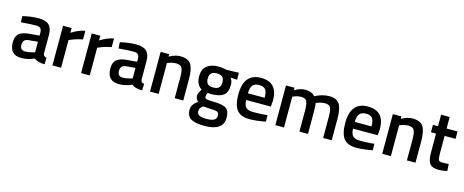

<svg xmlns="http://www.w3.org/2000/svg" viewBox="-43 -1375 5651 2336"><g transform="rotate(15 2782.5 -206.5)"><path d="M436 -346V-118Q437 -96 447.5 -85.5Q458 -75 480 -72L477 11Q391 11 344 -26Q264 11 183 11Q34 11 34 -148Q34 -224 74.5 -258Q115 -292 199 -299L328 -310V-346Q328 -386 310.5 -402Q293 -418 259 -418Q195 -418 99 -410L67 -408L63 -485Q172 -511 263.5 -511Q355 -511 395.5 -471.5Q436 -432 436 -346ZM212 -222Q143 -216 143 -147Q143 -78 204 -78Q254 -78 310 -94L328 -100V-233Z M573 0V-500H681V-440Q766 -495 851 -511V-402Q765 -385 704 -358L682 -349V0Z M934 0V-500H1042V-440Q1127 -495 1212 -511V-402Q1126 -385 1065 -358L1043 -349V0Z M1665 -346V-118Q1666 -96 1676.5 -85.5Q1687 -75 1709 -72L1706 11Q1620 11 1573 -26Q1493 11 1412 11Q1263 11 1263 -148Q1263 -224 1303.5 -258Q1344 -292 1428 -299L1557 -310V-346Q1557 -386 1539.5 -402Q1522 -418 1488 -418Q1424 -418 1328 -410L1296 -408L1292 -485Q1401 -511 1492.5 -511Q1584 -511 1624.5 -471.5Q1665 -432 1665 -346ZM1441 -222Q1372 -216 1372 -147Q1372 -78 1433 -78Q1483 -78 1539 -94L1557 -100V-233Z M1911 0H1802V-500H1910V-469Q1983 -511 2048 -511Q2148 -511 2184.5 -454.5Q2221 -398 2221 -268V0H2113V-265Q2113 -346 2095.5 -380Q2078 -414 2024 -414Q1973 -414 1926 -394L1911 -388Z M2785 68Q2785 232 2548 232Q2434 232 2379 201Q2324 170 2324 88Q2324 51 2342 24.5Q2360 -2 2400 -33Q2367 -55 2367 -106Q2367 -126 2394 -171L2403 -186Q2331 -229 2331 -336Q2331 -426 2385 -468Q2439 -510 2531 -510Q2575 -510 2618 -500L2633 -497L2788 -501V-413L2705 -418Q2732 -383 2732 -336Q2732 -238 2682.5 -200.5Q2633 -163 2528 -163Q2502 -163 2484 -167Q2470 -133 2470 -114.5Q2470 -96 2488.5 -89Q2507 -82 2578 -81Q2697 -80 2741 -49Q2785 -18 2785 68ZM2431 78Q2431 113 2459 128Q2487 143 2555 143Q2676 143 2676 74Q2676 35 2654.5 24.5Q2633 14 2569 13L2471 7Q2449 25 2440 40.5Q2431 56 2431 78ZM2531 -425Q2439 -425 2439 -336Q2439 -290 2461 -268.5Q2483 -247 2532 -247Q2581 -247 2602.5 -268.5Q2624 -290 2624 -336Q2624 -382 2602 -403.5Q2580 -425 2531 -425Z M3229 -90 3257 -93 3259 -12Q3145 11 3057 11Q2946 11 2897.5 -50Q2849 -111 2849 -245Q2849 -511 3066 -511Q3276 -511 3276 -282L3269 -204H2959Q2960 -142 2986 -113Q3012 -84 3083 -84Q3154 -84 3229 -90ZM3169 -288Q3169 -362 3145.5 -391.5Q3122 -421 3066 -421Q3010 -421 2984.5 -390Q2959 -359 2958 -288Z M3490 0H3381V-500H3489V-469Q3560 -511 3619 -511Q3706 -511 3746 -462Q3837 -511 3927 -511Q4017 -511 4054 -455.5Q4091 -400 4091 -268V0H3983V-265Q3983 -346 3966.5 -380Q3950 -414 3898 -414Q3853 -414 3801 -394L3784 -387Q3792 -367 3792 -259V0H3684V-257Q3684 -346 3668 -380Q3652 -414 3598 -414Q3548 -414 3505 -394L3490 -388Z M4575 -90 4603 -93 4605 -12Q4491 11 4403 11Q4292 11 4243.5 -50Q4195 -111 4195 -245Q4195 -511 4412 -511Q4622 -511 4622 -282L4615 -204H4305Q4306 -142 4332 -113Q4358 -84 4429 -84Q4500 -84 4575 -90ZM4515 -288Q4515 -362 4491.5 -391.5Q4468 -421 4412 -421Q4356 -421 4330.5 -390Q4305 -359 4304 -288Z M4836 0H4727V-500H4835V-469Q4908 -511 4973 -511Q5073 -511 5109.5 -454.5Q5146 -398 5146 -268V0H5038V-265Q5038 -346 5020.5 -380Q5003 -414 4949 -414Q4898 -414 4851 -394L4836 -388Z M5542 -407H5404V-187Q5404 -126 5413 -106Q5422 -86 5459 -86L5541 -89L5546 -2Q5479 11 5444 11Q5359 11 5327.5 -28Q5296 -67 5296 -175V-407H5232V-500H5296V-645H5404V-500H5542Z"/></g></svg>

Font: TitilliumWeb-SemiBold
Style: SemiBold
Weight: 600
Version: Version 1.001;PS 57.000;hotconv 1.0.70;makeotf.lib2.5.55311